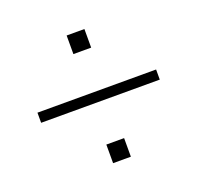

<svg xmlns="http://www.w3.org/2000/svg" viewBox="-90 -614 679 660"><g transform="rotate(-20 249.0 -283.5)"><path d="M32 -265V-302H466V-265ZM217 -50V-118H282V-50ZM217 -449V-517H282V-449Z"/></g></svg>

Font: Nunito Sans 10pt Condensed ExtraLight
Style: Regular
Weight: 250
Width: 3
Designer: Vernon Adams
Foundry: Vernon Adams
Version: Version 3.101;gftools[0.9.27]